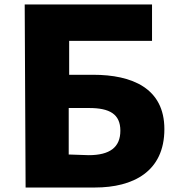

<svg xmlns="http://www.w3.org/2000/svg" viewBox="-20 -785 799 855"><path d="M94 50H403C573 50 712 -21 712 -210C712 -393 567 -452 395 -452H288V-603H657V-765H90ZM286 -97V-304H377C468 -304 516 -277 516 -203C516 -129 469 -94 375 -94Z"/></svg>

Font: GenEiGothic-pro-Heavy
Style: Bold
Weight: 900
Designer: Ryoko NISHIZUKA (kana & ideographs); Paul D. Hunt (Latin, Greek & Cyrillic); Wenlong ZHANG (bopomofo); Sandoll Communica
Foundry: Adobe Systems Incorporated; o_tamon
Version: Version 1.000.140830